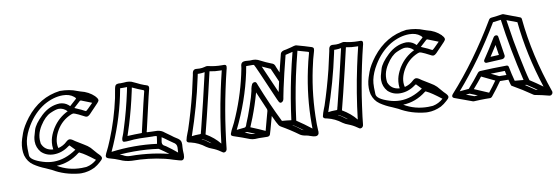

<svg xmlns="http://www.w3.org/2000/svg" viewBox="-56 -1143 4566 1577"><g transform="rotate(-10 2227.0 -354.5)"><path d="M536.6 -52.2Q554.7 -52.2 573.2 -53.7L580.1 -54.7Q626 -64 664.1 -97.7Q582.5 -161.1 546.4 -177.2Q539.6 -181.6 538.1 -181.6Q535.6 -181.6 530.8 -177.7Q443.4 -109.4 338.4 -105.5Q427.2 -52.2 536.6 -52.2ZM333 -242.7Q330.6 -259.3 330.6 -275.9Q330.6 -299.3 335.4 -322.8Q344.2 -363.3 368.2 -403.8L364.3 -398.4L375.5 -416.5Q423.8 -492.2 504.4 -531.2Q473.1 -563.5 434.1 -563.5Q411.1 -563.5 363.8 -542.5Q316.4 -521.5 273.9 -454.6Q249.5 -416.5 241.7 -378.9Q237.8 -359.4 237.8 -339.8Q237.8 -324.2 240.2 -308.6Q263.2 -248 333 -242.7ZM652.8 -506.3Q658.7 -506.3 714.8 -564.5Q675.8 -581.1 635.7 -595.7Q632.3 -597.2 629.4 -598.4Q626.5 -599.6 623.5 -599.6Q616.7 -598.6 612.8 -593.3Q588.4 -570.3 563 -547.9Q633.8 -517.6 642.6 -510.7Q649.9 -506.3 652.8 -506.3ZM320.8 -143.6Q416.5 -143.6 511.7 -209Q471.2 -252 470.2 -252Q467.3 -252 457.5 -245.1Q398.9 -202.1 331.5 -202.1Q271 -202.1 229 -241.7Q194.3 -281.7 194.3 -334Q194.3 -351.1 198.2 -370.1Q200.2 -378.9 214.1 -426.3Q228 -473.6 295.4 -537.6Q364.7 -602.5 450.2 -605.5Q490.2 -604 518.6 -581.1Q525.4 -575.2 532.2 -568.8L548.3 -583.5Q583.5 -615.7 587.9 -619.1Q589.8 -621.1 590.3 -622.1V-622.6Q590.3 -627.4 577.1 -638.2Q542 -667 486.3 -667Q408.7 -667 328.6 -621.1Q241.2 -567.9 182.1 -470.2Q144.5 -408.7 131.8 -349.6Q126.5 -324.7 126.5 -285.6Q126.5 -270.5 128.2 -230Q129.9 -189.5 231.9 -157.7Q276.4 -143.6 320.8 -143.6ZM528.8 -9.8 511.2 -10.3Q390.6 -21.5 293 -79.1Q269 -90.3 244.6 -101.1Q192.4 -121.6 148.9 -151.1Q105.5 -180.7 88.9 -236.8Q83 -262.2 83 -289.1Q83 -316.9 89.4 -346.2Q93.8 -367.7 112.3 -419.2Q130.9 -470.7 181.6 -537.1Q296.9 -684.6 469.2 -706.5Q550.3 -706.5 611.3 -681.2Q619.1 -677.7 635.7 -672.9Q703.1 -657.2 749.5 -612.3L751 -609.4Q769 -591.3 769 -577.6Q769 -575.7 768.6 -573.7Q766.1 -563 724.6 -522Q714.4 -512.7 703.4 -500Q692.4 -487.3 680.7 -476.1Q664.1 -460 651.9 -460Q642.6 -460 627.4 -469.2Q617.2 -475.6 588.9 -488.8Q553.7 -504.9 546.9 -504.9Q540 -504.9 526.9 -500Q448.7 -467.3 405.3 -393.6Q383.8 -357.4 375.5 -319.8Q371.6 -301.3 371.6 -283.7Q371.6 -264.2 376.5 -246.6Q419.9 -257.8 447.8 -284.7Q465.3 -301.3 478 -301.3Q492.7 -301.3 515.1 -284.2L524.4 -277.8Q552.7 -261.7 587.4 -239.3Q619.1 -221.2 638.2 -202.1Q661.6 -176.3 684.1 -149.4L692.9 -140.6Q715.3 -119.1 715.3 -105.5Q715.3 -104 714.8 -102.5Q712.4 -90.8 691.9 -74.2Q668 -51.8 639.6 -36.1Q584.5 -9.8 528.8 -9.8Z M1338.9 -39.6Q1338.9 -48.3 1340.1 -59.6Q1341.3 -70.8 1341.3 -82.5V-83.5Q1341.3 -111.3 1314 -126Q1296.9 -137.2 1271.5 -155.8Q1250 -172.4 1227.1 -187Q1226.6 -180.7 1224.6 -172.4Q1222.2 -161.1 1220.7 -149.9Q1220.2 -146.5 1220.2 -143.6Q1220.2 -121.6 1242.7 -112.3Q1248 -109.9 1252.4 -106.4Q1295.9 -75.7 1336.4 -41.5ZM1266.1 -41Q1227.5 -70.8 1187 -97.2Q1090.8 -111.3 982.4 -111.3Q926.8 -111.3 872.1 -107.4L866.2 -106.9L864.3 -106.4Q876.5 -102.5 887.2 -97.2Q914.6 -80.1 948.7 -80.1Q994.6 -80.1 1039.6 -76.7Q1135.3 -69.8 1221.7 -51.3Q1244.1 -46.9 1266.1 -41ZM1180.7 -140.1 1184.6 -164.6Q1187.5 -182.1 1189.5 -199.2Q1189 -203.1 1184.8 -204.6Q1180.7 -206.1 1163.6 -206.1L1156.7 -205.6Q1103.5 -208.5 1048.8 -209Q992.2 -209 969.2 -205.1Q953.6 -203.1 938 -203.1L919.4 -203.6Q905.3 -204.1 905.3 -219.2Q905.3 -223.6 906.2 -229.5Q908.7 -241.2 914.6 -253.7Q920.4 -266.1 933.6 -309.6L936 -317.4Q979 -453.1 1011.2 -603.5L1019 -642.1L989.7 -641.6L961.4 -642.1Q955.6 -610.8 949.2 -580.1Q901.9 -357.4 801.3 -140.1Q898.4 -152.3 993.2 -152.3Q1088.4 -152.3 1180.7 -140.1ZM979.5 -327.1Q966.8 -285.6 953.1 -245.6Q1017.1 -249 1064.5 -249H1067.4Q1073.7 -249 1074.7 -252.4V-256.3Q1145.5 -563.5 1149.4 -573.7L1151.4 -580.1Q1151.9 -583.5 1151.9 -587.4Q1151.9 -591.3 1146.5 -593.8Q1103 -609.9 1057.1 -631.8L1051.3 -603Q1021 -461.9 981.9 -334.5L980.5 -329.6ZM1356 29.3Q1347.7 29.3 1293.5 12.7Q1259.8 1 1223.1 -7.8Q1092.8 -38.6 952.1 -39.1Q899.9 -42 856 -63Q821.3 -78.1 774.4 -90.3Q763.7 -92.8 755.4 -98.6Q748.5 -103 748.5 -111.8Q748.5 -114.3 749 -117.2Q754.4 -135.3 765.1 -154.3Q778.3 -178.7 803.2 -239.3Q868.7 -398.4 906.2 -570.3Q910.6 -590.8 913.6 -611.8Q916.5 -628.9 919.9 -646.5L922.9 -658.2Q927.7 -676.8 939.9 -680.2Q948.7 -683.1 959.5 -683.1Q968.8 -683.1 971.2 -682.1Q985.4 -682.1 1000.5 -683.1Q1011.7 -684.6 1022 -684.6Q1043.9 -684.6 1062.5 -678.7Q1082 -670.9 1100.1 -661.6Q1115.7 -653.3 1132.3 -646Q1170.4 -630.4 1174.3 -630.4Q1181.6 -628.4 1188 -625Q1196.8 -619.6 1196.8 -607.4Q1196.8 -603 1195.8 -597.7Q1194.8 -593.3 1193.4 -588.9Q1191.9 -584.5 1191.4 -581.1Q1186 -557.1 1179.7 -533.7L1117.2 -263.2L1114.3 -254.9Q1113.8 -252.4 1113.8 -250.5Q1113.8 -248.5 1119.6 -248L1152.3 -246.6Q1176.8 -245.1 1200.7 -245.1Q1235.8 -241.7 1260.3 -219.7L1272.5 -210.9Q1290 -199.2 1306.6 -186.5Q1328.1 -169.4 1343.8 -160.2Q1377.9 -141.1 1381.8 -119.6Q1383.3 -109.9 1383.3 -99.1Q1383.3 -88.4 1381.8 -77.1Q1380.9 -65.9 1380.9 -54.7Q1380.9 -46.4 1381.3 -38.1Q1382.3 -26.4 1382.3 -17.1Q1382.3 -2.9 1380.4 5.4Q1375 29.3 1356 29.3Z M1473.1 -152.3Q1502.4 -156.7 1530.8 -156.7H1543Q1549.3 -156.7 1550.8 -163.6L1552.2 -172.4L1556.6 -188Q1561.5 -208 1566.4 -227.5Q1609.9 -398.9 1668 -651.9Q1644.5 -647.5 1622.1 -647.5L1609.9 -647.9L1604 -620.1Q1554.2 -385.3 1473.1 -152.3ZM1701.2 -50.3Q1726.1 -265.6 1772 -481.4Q1789.1 -562 1809.1 -642.6H1800.3Q1752.9 -642.6 1708.5 -651.9Q1666.5 -468.8 1621.6 -286.1Q1599.6 -197.3 1594.2 -177.7L1586.4 -147Q1655.8 -106.9 1701.2 -50.3ZM1553.2 -114.7 1547.4 -115.2Q1572.3 -102.1 1594.7 -85Q1607.9 -72.8 1623 -66.9Q1596.2 -89.8 1564.9 -107.9L1560.5 -110.4Q1558.1 -111.3 1556.6 -112.8L1554.7 -113.8ZM1710.9 25.4Q1706.1 25.4 1701.7 22.9L1687 13.2Q1655.3 -9.3 1619.1 -22.9Q1594.7 -31.2 1573.2 -45.9Q1520 -87.4 1456.1 -102.5L1449.2 -104Q1423.8 -107.4 1423.8 -123V-126Q1429.7 -153.3 1441.4 -181.6Q1447.3 -196.3 1452.6 -210.4Q1498 -347.2 1535.6 -498Q1551.8 -565.9 1568.8 -646Q1569.8 -653.8 1571.3 -662.1Q1577.1 -689.5 1599.6 -690.4Q1607.9 -690.4 1615 -689.5Q1622.1 -688.5 1632.3 -688.5Q1654.3 -688.5 1672.4 -693.4Q1688 -697.8 1695.3 -697.8Q1699.7 -697.8 1703.1 -696.8Q1758.3 -683.1 1817.9 -683.1H1833Q1852.1 -682.6 1853 -670.4Q1853.5 -668 1853.5 -665Q1853.5 -658.2 1851.6 -650.4L1848.6 -639.2Q1831.1 -569.8 1812.5 -481.9Q1777.8 -318.4 1755.4 -155.8Q1741.2 -53.7 1736.8 -4.9L1734.9 6.3Q1733.4 11.7 1729.5 16.6Q1721.2 25.4 1710.9 25.4Z M2460 -42Q2459.5 -62.5 2459.5 -83Q2459.5 -303.7 2507.3 -527.3Q2521 -592.8 2539.6 -658.2Q2540 -660.2 2540 -661.6Q2540 -668 2533.7 -668.9L2449.2 -692.9Q2422.9 -591.8 2400.9 -490.2Q2362.8 -309.6 2339.8 -128.9Q2401.9 -87.9 2460 -42ZM2387.7 -41Q2348.6 -70.3 2307.1 -97.2L2302.7 -97.7Q2340.8 -73.2 2354.5 -61.5Q2369.6 -46.9 2387.7 -41ZM2077.6 -89.8Q2090.3 -136.2 2102.3 -181.9Q2114.3 -227.5 2116.7 -234.9L2119.6 -245.1Q2121.1 -251.5 2121.1 -255.9Q2121.1 -260.7 2119.6 -264.2Q2086.4 -338.9 2055.2 -414.6Q2027.3 -313.5 1988.8 -213.9L1959 -141.1Q2034.2 -110.4 2077.6 -89.8ZM1991.2 -80.6Q1959 -94.7 1926.3 -107.4L1925.3 -106.9H1922.9L1925.8 -107.4L1905.3 -106L1926.3 -97.7Q1956.5 -82 1991.2 -80.6ZM2238.3 -385.3 2256.8 -470.7 2207 -584.5Q2172.4 -599.6 2137.7 -615.7Q2162.6 -560.1 2238.3 -385.3ZM1845.2 -139.2Q1878.9 -143.6 1912.6 -146.5Q1923.3 -147.9 1929.2 -167L1931.6 -174.8Q1954.6 -227.1 1981.9 -307.6Q2011.7 -394 2019.5 -432.6L2022.9 -452.6Q2026.9 -471.7 2035.2 -487.8Q2043.9 -500 2058.1 -500Q2067.9 -500 2072.3 -491.2L2072.8 -490.7L2079.1 -474.6L2078.6 -475.1Q2148.9 -297.4 2223.6 -147.5Q2265.1 -144.5 2300.8 -139.6Q2323.7 -316.9 2361.3 -494.6Q2382.3 -592.8 2407.7 -690.9Q2377.4 -683.1 2347.2 -676.3Q2307.6 -521.5 2283.7 -409.7Q2271 -348.6 2270 -341.8Q2269 -335 2267.6 -327.6Q2266.6 -324.2 2264.9 -316.9Q2263.2 -309.6 2255.9 -302.7Q2247.1 -295.9 2240.7 -295.9Q2232.9 -295.9 2226.6 -304.7Q2221.7 -311.5 2193.4 -377.9Q2087.9 -624.5 2078.1 -638.7Q2075.7 -641.6 2067.4 -641.6H2012.7Q2008.3 -615.7 2002.9 -589.4Q1954.1 -360.8 1845.2 -139.2ZM2473.6 24.9Q2458 24.9 2428.2 13.7Q2417.5 8.8 2396.5 4.9Q2370.1 1.5 2350.6 -10.3Q2276.9 -64 2206.5 -103.5Q2195.3 -110.4 2189.9 -119.1Q2179.2 -133.8 2148.4 -201.7Q2110.8 -62.5 2106.9 -53.7Q2101.1 -41 2085 -39.6L2051.3 -40Q2032.2 -41 2012.7 -41Q2004.9 -41 1997.1 -40.3Q1989.3 -39.6 1981.4 -39.6Q1960.4 -39.6 1940.9 -45.9Q1877.9 -70.8 1813 -91.8Q1803.2 -94.7 1796.4 -99.6Q1791.5 -103 1791.5 -109.9Q1791.5 -113.3 1792.5 -116.7Q1801.8 -143.6 1816.9 -169.9Q1825.7 -186 1833 -201.7Q1917 -385.3 1959.5 -577.1L1970.7 -630.9Q1972.7 -650.4 1974.1 -657.7Q1979.5 -682.1 2005.4 -683.6L2015.6 -684.1Q2022 -684.1 2051.3 -681.6Q2058.1 -681.6 2064.5 -682.1Q2070.8 -682.6 2076.7 -682.6Q2097.7 -682.6 2116.7 -674.8Q2187 -639.2 2217.3 -628.4Q2231 -624.5 2240.2 -616.7Q2249 -606.4 2252.9 -591.3Q2259.3 -574.7 2273.4 -543Q2291.5 -618.2 2311 -693.4Q2318.4 -714.8 2358.4 -718.8Q2380.4 -723.1 2402.3 -729.5Q2432.6 -738.8 2439.9 -738.8Q2447.8 -738.8 2457 -735.4Q2512.2 -720.7 2569.3 -702.1Q2585 -696.8 2585.4 -685.1Q2585.4 -678.7 2584 -671.4Q2583 -665.5 2580.6 -658.7Q2564.9 -609.9 2546.9 -523.9Q2501 -307.6 2501 -82.5V-68.4Q2502 -28.8 2502.9 -19.5Q2503.9 -14.2 2503.9 -8.8Q2503.9 -1 2502 6.8Q2495.6 24.9 2473.6 24.9Z M2610.8 -152.3Q2640.1 -156.7 2668.5 -156.7H2680.7Q2687 -156.7 2688.5 -163.6L2689.9 -172.4L2694.3 -188Q2699.2 -208 2704.1 -227.5Q2747.6 -398.9 2805.7 -651.9Q2782.2 -647.5 2759.8 -647.5L2747.6 -647.9L2741.7 -620.1Q2691.9 -385.3 2610.8 -152.3ZM2838.9 -50.3Q2863.8 -265.6 2909.7 -481.4Q2926.8 -562 2946.8 -642.6H2938Q2890.6 -642.6 2846.2 -651.9Q2804.2 -468.8 2759.3 -286.1Q2737.3 -197.3 2731.9 -177.7L2724.1 -147Q2793.5 -106.9 2838.9 -50.3ZM2690.9 -114.7 2685.1 -115.2Q2710 -102.1 2732.4 -85Q2745.6 -72.8 2760.7 -66.9Q2733.9 -89.8 2702.6 -107.9L2698.2 -110.4Q2695.8 -111.3 2694.3 -112.8L2692.4 -113.8ZM2848.6 25.4Q2843.8 25.4 2839.4 22.9L2824.7 13.2Q2793 -9.3 2756.8 -22.9Q2732.4 -31.2 2710.9 -45.9Q2657.7 -87.4 2593.8 -102.5L2586.9 -104Q2561.5 -107.4 2561.5 -123V-126Q2567.4 -153.3 2579.1 -181.6Q2585 -196.3 2590.3 -210.4Q2635.7 -347.2 2673.3 -498Q2689.5 -565.9 2706.5 -646Q2707.5 -653.8 2709 -662.1Q2714.8 -689.5 2737.3 -690.4Q2745.6 -690.4 2752.7 -689.5Q2759.8 -688.5 2770 -688.5Q2792 -688.5 2810.1 -693.4Q2825.7 -697.8 2833 -697.8Q2837.4 -697.8 2840.8 -696.8Q2896 -683.1 2955.6 -683.1H2970.7Q2989.7 -682.6 2990.7 -670.4Q2991.2 -668 2991.2 -665Q2991.2 -658.2 2989.3 -650.4L2986.3 -639.2Q2968.8 -569.8 2950.2 -481.9Q2915.5 -318.4 2893.1 -155.8Q2878.9 -53.7 2874.5 -4.9L2872.6 6.3Q2871.1 11.7 2867.2 16.6Q2858.9 25.4 2848.6 25.4Z M3426.3 -52.2Q3444.3 -52.2 3462.9 -53.7L3469.7 -54.7Q3515.6 -64 3553.7 -97.7Q3472.2 -161.1 3436 -177.2Q3429.2 -181.6 3427.7 -181.6Q3425.3 -181.6 3420.4 -177.7Q3333 -109.4 3228 -105.5Q3316.9 -52.2 3426.3 -52.2ZM3222.7 -242.7Q3220.2 -259.3 3220.2 -275.9Q3220.2 -299.3 3225.1 -322.8Q3233.9 -363.3 3257.8 -403.8L3253.9 -398.4L3265.1 -416.5Q3313.5 -492.2 3394 -531.2Q3362.8 -563.5 3323.7 -563.5Q3300.8 -563.5 3253.4 -542.5Q3206.1 -521.5 3163.6 -454.6Q3139.2 -416.5 3131.3 -378.9Q3127.4 -359.4 3127.4 -339.8Q3127.4 -324.2 3129.9 -308.6Q3152.8 -248 3222.7 -242.7ZM3542.5 -506.3Q3548.3 -506.3 3604.5 -564.5Q3565.4 -581.1 3525.4 -595.7Q3522 -597.2 3519 -598.4Q3516.1 -599.6 3513.2 -599.6Q3506.3 -598.6 3502.4 -593.3Q3478 -570.3 3452.6 -547.9Q3523.4 -517.6 3532.2 -510.7Q3539.6 -506.3 3542.5 -506.3ZM3210.4 -143.6Q3306.2 -143.6 3401.4 -209Q3360.8 -252 3359.9 -252Q3356.9 -252 3347.2 -245.1Q3288.6 -202.1 3221.2 -202.1Q3160.6 -202.1 3118.7 -241.7Q3084 -281.7 3084 -334Q3084 -351.1 3087.9 -370.1Q3089.8 -378.9 3103.8 -426.3Q3117.7 -473.6 3185.1 -537.6Q3254.4 -602.5 3339.8 -605.5Q3379.9 -604 3408.2 -581.1Q3415 -575.2 3421.9 -568.8L3438 -583.5Q3473.1 -615.7 3477.5 -619.1Q3479.5 -621.1 3480 -622.1V-622.6Q3480 -627.4 3466.8 -638.2Q3431.6 -667 3376 -667Q3298.3 -667 3218.3 -621.1Q3130.9 -567.9 3071.8 -470.2Q3034.2 -408.7 3021.5 -349.6Q3016.1 -324.7 3016.1 -285.6Q3016.1 -270.5 3017.8 -230Q3019.5 -189.5 3121.6 -157.7Q3166 -143.6 3210.4 -143.6ZM3418.5 -9.8 3400.9 -10.3Q3280.3 -21.5 3182.6 -79.1Q3158.7 -90.3 3134.3 -101.1Q3082 -121.6 3038.6 -151.1Q2995.1 -180.7 2978.5 -236.8Q2972.7 -262.2 2972.7 -289.1Q2972.7 -316.9 2979 -346.2Q2983.4 -367.7 3002 -419.2Q3020.5 -470.7 3071.3 -537.1Q3186.5 -684.6 3358.9 -706.5Q3439.9 -706.5 3501 -681.2Q3508.8 -677.7 3525.4 -672.9Q3592.8 -657.2 3639.2 -612.3L3640.6 -609.4Q3658.7 -591.3 3658.7 -577.6Q3658.7 -575.7 3658.2 -573.7Q3655.8 -563 3614.3 -522Q3604 -512.7 3593 -500Q3582 -487.3 3570.3 -476.1Q3553.7 -460 3541.5 -460Q3532.2 -460 3517.1 -469.2Q3506.8 -475.6 3478.5 -488.8Q3443.4 -504.9 3436.5 -504.9Q3429.7 -504.9 3416.5 -500Q3338.4 -467.3 3294.9 -393.6Q3273.4 -357.4 3265.1 -319.8Q3261.2 -301.3 3261.2 -283.7Q3261.2 -264.2 3266.1 -246.6Q3309.6 -257.8 3337.4 -284.7Q3355 -301.3 3367.7 -301.3Q3382.3 -301.3 3404.8 -284.2L3414.1 -277.8Q3442.4 -261.7 3477.1 -239.3Q3508.8 -221.2 3527.8 -202.1Q3551.3 -176.3 3573.7 -149.4L3582.5 -140.6Q3605 -119.1 3605 -105.5Q3605 -104 3604.5 -102.5Q3602.1 -90.8 3581.5 -74.2Q3557.6 -51.8 3529.3 -36.1Q3474.1 -9.8 3418.5 -9.8Z M4002.4 -368.2 4072.8 -371.6 4059.6 -457Q4022.5 -397.9 4002.4 -368.2ZM3962.4 -325.7Q3951.2 -325.7 3946.3 -334.5Q3944.3 -338.4 3944.3 -342.3Q3944.3 -344.2 3944.8 -345.7Q3945.8 -350.1 3948.7 -354.5Q4000 -429.7 4054.7 -521Q4063 -534.2 4077.1 -534.2Q4090.3 -533.7 4093.3 -521.5Q4106 -436.5 4118.2 -359.9V-357.4Q4118.2 -355 4117.7 -352.5Q4116.7 -347.2 4112.3 -341.8Q4104.5 -333.5 4094.2 -332.5Q4022.9 -329.1 3962.4 -325.7ZM3815.4 -72.8 3844.7 -74.2 3780.8 -100.1 3749 -97.7ZM3939.9 -80.1Q3975.1 -124 4006.8 -169.4Q3939.5 -202.6 3897.5 -222.2Q3863.8 -179.2 3821.3 -130.9Q3880.9 -106.4 3939.9 -80.1ZM4105 -198.7 4097.7 -233.9Q4005.9 -232.4 3980 -231.4Q4007.3 -218.8 4044.9 -199.7ZM3704.1 -133.3Q3738.8 -137.2 3780.8 -140.1Q3830.6 -195.8 3878.4 -257.8Q3885.7 -267.1 3897.5 -268.1Q3999.5 -273.4 4119.1 -274.4Q4131.8 -274.4 4135.7 -261.7Q4147.9 -198.2 4163.6 -140.1Q4202.6 -137.2 4236.3 -133.8Q4171.9 -402.8 4138.2 -652.8Q4106 -648.4 4071.8 -644.5Q3900.4 -357.4 3704.1 -133.3ZM4337.9 -33.2 4298.8 -60.5 4254.4 -89.8 4239.3 -91.8Q4273.4 -69.8 4322.3 -36.6ZM4388.7 -51.8Q4296.4 -334 4269 -609.9L4183.1 -642.1Q4198.2 -540.5 4210.9 -466.3Q4230.5 -355.5 4262.7 -208.5Q4272 -166 4283.7 -124Q4339.8 -87.9 4388.7 -51.8ZM4428.2 30.3 4423.3 29.8Q4365.7 14.2 4303.2 2.9Q4299.3 2 4296.9 0Q4214.4 -57.1 4133.3 -103Q4132.8 -103.5 4131.6 -104Q4130.4 -104.5 4128.2 -107.4Q4126 -110.4 4114.3 -157.7Q4084.5 -158.7 4044.4 -158.7Q4002 -98.1 3960.4 -47.4Q3951.2 -34.7 3938.5 -34.7L3903.3 -35.2Q3860.4 -35.2 3804.7 -32.2Q3800.3 -32.2 3796.9 -33.2Q3722.2 -61.5 3646 -88.4Q3641.6 -91.3 3638.2 -95.7Q3637.7 -96.7 3637.2 -96.7Q3636.2 -99.6 3636.2 -103.5Q3636.2 -106 3636.7 -108.9Q3637.7 -109.4 3639.4 -113Q3641.1 -116.7 3641.6 -117.4Q3642.1 -118.2 3642.6 -119.1Q3858.9 -358.9 4043.9 -670.9Q4051.3 -682.1 4064 -683.6Q4119.1 -689.5 4157.7 -695.8L4165.5 -695.3Q4166 -694.3 4299.8 -644.5Q4308.1 -641.1 4309.6 -631.3Q4338.9 -322.3 4452.1 0L4452.6 0.5L4452.1 1Q4452.1 2 4452.6 2.4Q4452.6 5.9 4451.7 11.7Q4450.2 18.6 4443.8 23.9Q4439.5 30.3 4428.2 30.3Z"/></g></svg>

Font: Third Street
Style: Regular
Weight: 400
Designer: GGBotNet
Foundry: GGBotNet
Version: 0.90